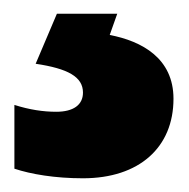

<svg xmlns="http://www.w3.org/2000/svg" viewBox="-20 -20 275 280"><path d="M233 124C233 65 187 40 140 31L151 0H63L32 73C79 80 101 92 101 115C101 133 87 143 62 143C43 143 23 140 1 133V226C25 234 60 240 101 240C183 240 233 195 233 124Z"/></svg>

Font: Noto Sans Sinhala SemiCondensed Black
Style: Regular
Weight: 900
Width: 4
Designer: Jelle Bosma - Monotype Design Team
Foundry: Monotype Imaging Inc.
Version: Version 2.006